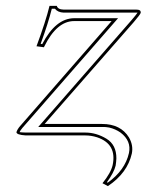

<svg xmlns="http://www.w3.org/2000/svg" viewBox="-20 -462 500 655"><path d="M232.9 -390.1Q173.8 -390.1 130.9 -303.2Q129.9 -301.8 129.9 -300.8L104.5 -304.2Q136.2 -389.6 148.9 -441.9H173.8Q177.2 -429.7 197.3 -429.2H445.3Q460 -429.2 460 -420.9Q460 -418.9 460 -418Q457.5 -411.1 436 -386.2L132.3 -39.1H328.1Q391.6 -39.1 419.9 6.8Q435.5 33.7 429.7 62Q414.6 128.4 348.1 172.9L329.6 163.1Q358.4 127.4 364.3 101.1Q379.4 29.3 311 6.3Q291 0 271 0H67.9Q36.1 -2 36.1 -11.2Q39.1 -21 48.8 -32.2L360.8 -390.1ZM232.9 -399.9H382.8L56.2 -25.4Q48.8 -16.6 46.9 -11.2Q52.7 -10.3 67.9 -9.8H271Q308.1 -9.8 342.8 11Q377.4 31.7 377 78.6Q376.5 90.8 374.5 103Q369.1 126 344.7 159.7L347.7 161.1Q406.7 118.7 419.9 60.1Q428.7 18.6 391.1 -9.8Q373.5 -22 352.5 -26.9Q340.3 -29.3 328.1 -28.8H110.4L428.2 -392.6Q445.8 -413.1 449.2 -418.9Q446.3 -418.9 445.3 -418.9H197.3Q176.8 -419.9 167.5 -432.1H156.7Q144.5 -382.8 118.7 -312.5L124 -311.5Q169.9 -399.4 232.9 -399.9Z"/></svg>

Font: Linux Biolinum Outline O
Style: Italic
Weight: 400
Italic angle: -12°
Designer: Philipp H. Poll
Foundry: Philipp H. Poll
Version: Version 0.6.2